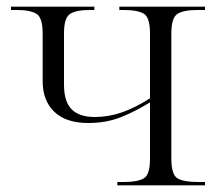

<svg xmlns="http://www.w3.org/2000/svg" viewBox="-20 -556 662 576"><path d="M332 0V-10H352Q393 -10 411.5 -21Q430 -32 430 -80V-249Q385 -221 341.5 -204Q298 -187 245 -187Q178 -187 143 -220.5Q108 -254 108 -312V-455Q108 -503 89.5 -514.5Q71 -526 31 -526H13V-536H263V-526H247Q209 -526 190.5 -514.5Q172 -503 172 -456V-302Q172 -251 195 -228Q218 -205 264 -205Q306 -205 346 -219Q386 -233 430 -261V-455Q430 -503 412 -514.5Q394 -526 351 -526H338V-536H595V-526H572Q531 -526 512.5 -514.5Q494 -503 494 -456V-80Q494 -32 512.5 -21Q531 -10 574 -10H595V0Z"/></svg>

Font: Noto Serif Display Light
Style: Regular
Weight: 300
Designer: Monotype Design Team
Foundry: Monotype Imaging Inc.
Version: Version 2.009